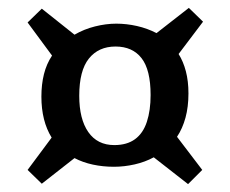

<svg xmlns="http://www.w3.org/2000/svg" viewBox="-20 -563 584 487"><path d="M457 -96 370 -164Q348 -152 321.5 -146Q295 -140 269 -140Q241 -140 215.5 -145.5Q190 -151 169 -162L86 -97L50 -132L111 -214Q98 -235 91.5 -261Q85 -287 85 -318Q85 -349 91.5 -375Q98 -401 112 -422L50 -506L86 -541L169 -475Q193 -489 221 -496Q249 -503 275 -503Q301 -503 327.5 -497Q354 -491 377 -479L459 -543L495 -508L433 -426Q445 -407 451.5 -382Q458 -357 458 -326Q458 -292 450.5 -264.5Q443 -237 429 -216L493 -132ZM270 -195Q302 -195 322.5 -210Q343 -225 352.5 -254Q362 -283 362 -322Q362 -386 339 -415.5Q316 -445 273 -445Q230 -445 205.5 -414.5Q181 -384 181 -320Q181 -261 204 -228Q227 -195 270 -195Z"/></svg>

Font: Literata 18pt Medium
Style: Regular
Weight: 500
Designer: Latin by Veronika Burian and Jose Scaglione. Greek by Irene Vlachou. Cyrillic by Vera Evstafieva.
Foundry: TypeTogether
Version: Version 3.103;gftools[0.9.29]